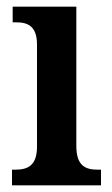

<svg xmlns="http://www.w3.org/2000/svg" viewBox="-20 -556 337 576"><path d="M16 0H283V-47H273C237 -47 209 -58 209 -118V-536H18V-489H29C63 -489 91 -478 91 -422V-116C91 -58 62 -47 26 -47H16Z"/></svg>

Font: Noto Serif Tamil Condensed SemiBold
Style: Regular
Weight: 600
Width: 3
Designer: Indian Type Foundry, Tom Grace, and the Monotype Design Team
Foundry: Monotype Imaging Inc.
Version: Version 2.004